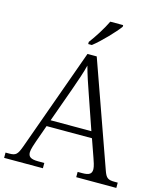

<svg xmlns="http://www.w3.org/2000/svg" viewBox="-135 -1028 947 1124"><g transform="rotate(15 338.0 -465.5)"><path d="M301 -784V-771H323C370 -807 445 -886 470 -921V-931H392C371 -886 330 -822 301 -784ZM-2 0H233V-32H196C150 -32 135 -44 135 -71C135 -88 147 -123 153 -140L190 -244H465L503 -136C509 -120 520 -87 520 -71C520 -44 507 -32 463 -32H435V0H678V-32H661C618 -32 607 -40 592 -83L368 -714H312L90 -96C70 -41 61 -32 19 -32H-2ZM204 -283 279 -492C298 -546 320 -608 329 -648C341 -603 362 -539 382 -483L451 -283Z"/></g></svg>

Font: Noto Serif Ethiopic Light
Style: Regular
Weight: 300
Designer: Monotype Design Team
Foundry: Monotype Imaging Inc.
Version: Version 2.102